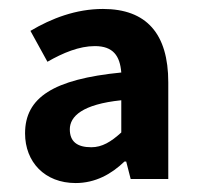

<svg xmlns="http://www.w3.org/2000/svg" viewBox="-20 -832 443 429"><path d="M149 -423C193 -423 229 -443 258 -471H262L272 -432H356V-648C356 -757 307 -812 210 -812C150 -812 95 -791 48 -763L86 -694C121 -714 157 -729 192 -729C233 -729 248 -707 251 -670C99 -655 36 -614 36 -534C36 -470 80 -423 149 -423ZM184 -503C152 -503 136 -516 136 -543C136 -572 164 -599 251 -608V-536C228 -515 208 -503 184 -503Z"/></svg>

Font: Spoqa Han Sans Neo Bold
Style: Bold
Weight: 700
Designer: [Spoqa Han Sans Neo] Dong-huui Kim  Younghwa Kang  Yujin Lee  [Noto Sans] Ryoko NISHIZUKA  (kana & ideographs); Paul D. 
Foundry: Spoqa (http://www.spoqa-han-sans.com)
Version: Version 1.100;hotconv 1.0.109;makeotfexe 2.5.65596